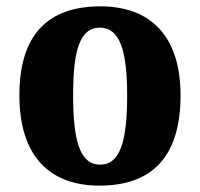

<svg xmlns="http://www.w3.org/2000/svg" viewBox="-20 -570 629 604"><path d="M293 14C460 14 548 -79 548 -270C548 -458 452 -550 296 -550C128 -550 41 -458 41 -270C41 -79 136 14 293 14ZM295 -52C232 -52 210 -126 210 -270C210 -411 231 -483 294 -483C357 -483 380 -411 380 -270C380 -126 358 -52 295 -52Z"/></svg>

Font: Noto Serif Georgian SemiCondensed ExtraBold
Style: Regular
Weight: 800
Width: 4
Designer: Monotype Design Team, Akaki Razmadze
Foundry: Google LLC
Version: Version 2.003